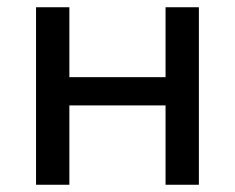

<svg xmlns="http://www.w3.org/2000/svg" viewBox="-20 -510 648 530"><path d="M79.5 0V-490H171.5V-297H437V-490H529V0H437V-219H171.5V0Z"/></svg>

Font: Geologica Roman Light
Style: Regular
Weight: 300
Designer: Sindre Bremnes, Frode Helland
Foundry: Monokrom Skriftforlag AS
Version: Version 1.010;gftools[0.9.28]